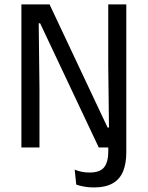

<svg xmlns="http://www.w3.org/2000/svg" viewBox="-20 -659 662 858"><path d="M75.6 0V-639.4H201.4L460.8 -89.1H467L463.7 -367.9V-639.4H544.4V-33L505.9 0H421.3L159.2 -555.1H153L156.4 -262.4V0ZM398.7 178.6Q375.9 178.6 355.5 174.9Q335.1 171.1 320.7 165.8L313.8 99.1Q329.3 105.4 345.6 108.7Q361.8 112 379.9 112Q427.8 112 445.9 87.8Q463.9 63.5 463.9 18V-66H544.4V22.1Q544.4 70.8 530.3 106Q516.2 141.1 484.3 159.8Q452.4 178.6 398.7 178.6Z"/></svg>

Font: Anek Latin Medium
Style: Regular
Weight: 500
Designer: Yesha Goshar
Foundry: Ek Type
Version: Version 1.003